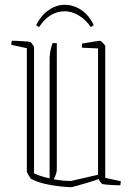

<svg xmlns="http://www.w3.org/2000/svg" viewBox="-20 -771 558 801"><path d="M92 -570 27 -584 29 -601Q46 -601 70.5 -599.5Q95 -598 107 -596Q109 -595 115.5 -586Q122 -577 122 -574V-48Q148 -35 187 -27V-529Q187 -537 189.5 -554Q192 -571 199 -591H217V-64Q217 -47 204 -23Q243 -16 276 -16L389 -42V-569L322 -572V-589Q328 -590 345 -593Q362 -596 378.5 -598.5Q395 -601 398 -601Q400 -601 409.5 -591.5Q419 -582 419 -579V-29L484 -15L482 2Q463 2 441 0.5Q419 -1 407 -3Q405 -4 399.5 -11Q394 -18 391 -24Q373 -17 347.5 -9.5Q322 -2 301 4Q280 10 275 10Q229 8 184 -0.5Q139 -9 109 -25Q107 -27 99.5 -39.5Q92 -52 92 -55ZM250 -751Q287 -751 319.5 -729Q352 -707 371 -666L359 -658Q336 -691 307 -707.5Q278 -724 250 -724Q219 -724 191.5 -707.5Q164 -691 143 -658L131 -666Q151 -707 183 -729Q215 -751 250 -751Z"/></svg>

Font: Grenze Gotisch Thin
Style: Regular
Weight: 100
Designer: Renata Polastri
Foundry: Omnibus-Type
Version: Version 1.001